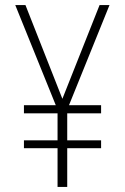

<svg xmlns="http://www.w3.org/2000/svg" viewBox="-20 -734 492 754"><path d="M225 -346 80 -714H40L199 -321H74V-289H206V-183H74V-152H206V0H244V-152H377V-183H244V-289H377V-321H251L410 -714H371Z"/></svg>

Font: Noto Sans Devanagari UI Condensed ExtraLight
Style: Regular
Weight: 200
Width: 3
Designer: Jelle Bosma - Monotype Design Team
Foundry: Monotype Imaging Inc.
Version: Version 2.004